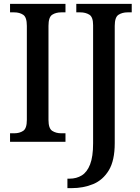

<svg xmlns="http://www.w3.org/2000/svg" viewBox="-20 -734 726 994"><path d="M32 0V-44H54Q81 -44 100 -56.5Q119 -69 119 -113V-600Q119 -645 100 -657.5Q81 -670 54 -670H32V-714H319V-670H297Q269 -670 250 -657.5Q231 -645 231 -600V-113Q231 -69 250.5 -56.5Q270 -44 297 -44H319V0ZM329 240V191H340Q376 191 403.5 174Q431 157 446.5 117Q462 77 462 8V-604Q462 -646 442.5 -658Q423 -670 396 -670H375V-714H662V-670H640Q613 -670 593.5 -657.5Q574 -645 574 -600V7Q574 97 543.5 147.5Q513 198 462.5 219Q412 240 351 240Z"/></svg>

Font: Noto Serif Tamil SemiCondensed Medium
Style: Italic
Weight: 500
Width: 4
Italic angle: -12°
Designer: Indian Type Foundry, Tom Grace, and the Monotype Design Team
Foundry: Monotype Imaging Inc.
Version: Version 2.003; ttfautohint (v1.8.4.7-5d5b)